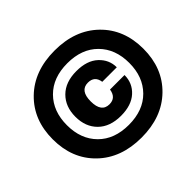

<svg xmlns="http://www.w3.org/2000/svg" viewBox="-170 -927 1141 1141"><g transform="rotate(-45 401.0 -356.0)"><path d="M694.5 -91.5Q590 10 418 10Q246 10 141.5 -91.5Q37 -193 37 -356Q37 -519 141.5 -620.5Q246 -722 418 -722Q590 -722 694.5 -620.5Q799 -519 799 -356Q799 -193 694.5 -91.5ZM226.5 -168Q297 -97 418 -97Q539 -97 609.5 -168Q680 -239 680 -356Q680 -473 609.5 -544Q539 -615 418 -615Q297 -615 226.5 -544Q156 -473 156 -356Q156 -239 226.5 -168ZM423 -168Q331 -168 279 -219.5Q227 -271 227 -356Q227 -441 279 -492.5Q331 -544 423 -544Q512 -544 560.5 -499Q609 -454 609 -390H487Q479 -447 423 -447Q356 -447 356 -356Q356 -265 423 -265Q478 -265 487 -325H609Q609 -257 560 -212.5Q511 -168 423 -168Z"/></g></svg>

Font: Creato Display Black
Style: Italic
Weight: 900
Italic angle: -10°
Version: Version 1.000